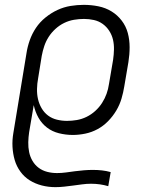

<svg xmlns="http://www.w3.org/2000/svg" viewBox="-20 -548 640 791"><path d="M208 223Q179 223 152 216Q125 209 102.5 195Q80 181 64 159Q48 137 40.5 111Q33 85 31.5 57Q30 29 35 0L89 -328Q93 -355 102.5 -382Q112 -409 128 -433Q144 -457 167.5 -476Q191 -495 217 -507Q243 -519 270.5 -523.5Q298 -528 325 -528Q356 -528 385.5 -522Q415 -516 439.5 -501Q464 -486 481.5 -463Q499 -440 506.5 -412Q514 -384 514 -353.5Q514 -323 509 -292L492 -192Q488 -167 480.5 -141.5Q473 -116 459 -92.5Q445 -69 425.5 -49Q406 -29 382 -16Q358 -3 331.5 2.5Q305 8 280 8Q251 8 223 1Q195 -6 173.5 -22.5Q152 -39 138.5 -63Q125 -87 119 -115L100 -3Q97 17 96.5 38Q96 59 100 78.5Q104 98 114 115Q124 132 139.5 143.5Q155 155 174.5 160Q194 165 215 165Q233 165 251.5 162.5Q270 160 288.5 157.5Q307 155 326 153.5Q345 152 363 152Q382 152 400 154Q418 156 436 161L426 219Q409 214 391.5 211.5Q374 209 355 209Q337 209 318.5 211.5Q300 214 281 216.5Q262 219 244 221Q226 223 208 223ZM256 -50Q276 -50 296.5 -53.5Q317 -57 336.5 -66.5Q356 -76 372.5 -91Q389 -106 400.5 -124Q412 -142 419 -161.5Q426 -181 429 -202L446 -302Q449 -323 449.5 -344Q450 -365 445.5 -384.5Q441 -404 430 -421Q419 -438 403 -449.5Q387 -461 367 -465.5Q347 -470 326 -470Q306 -470 285 -466.5Q264 -463 244.5 -453.5Q225 -444 208.5 -429Q192 -414 180.5 -396Q169 -378 162.5 -358.5Q156 -339 152 -318L137 -225Q133 -204 132.5 -182Q132 -160 136.5 -140Q141 -120 151.5 -102Q162 -84 178 -72Q194 -60 214.5 -55Q235 -50 256 -50Z"/></svg>

Font: Iosevka Light Extended Oblique
Style: Regular
Weight: 300
Width: 7
Italic angle: -9°
Monospace: yes
Designer: Belleve Invis
Foundry: Belleve Invis
Version: Version 32.5.0; ttfautohint (v1.8.4)